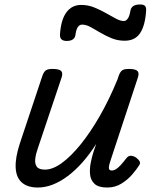

<svg xmlns="http://www.w3.org/2000/svg" viewBox="-20 -823 685 858"><path d="M149 15Q103 15 77.5 -7.5Q52 -30 50 -74.5Q48 -119 69 -183L169 -483Q176 -503 185.5 -509Q195 -515 214 -515Q245 -515 253.5 -505.5Q262 -496 255 -476L149 -160Q140 -135 137.5 -113Q135 -91 144.5 -78Q154 -65 181 -65Q216 -65 257 -95Q298 -125 341.5 -179Q385 -233 427 -306.5Q469 -380 505 -468L510 -483Q517 -503 526.5 -509Q536 -515 555 -515Q586 -515 594.5 -505.5Q603 -496 596 -476L473 -103Q467 -85 466.5 -76Q466 -67 470 -64Q474 -61 479 -61Q489 -61 499 -67.5Q509 -74 520 -86Q531 -98 544 -115Q553 -127 564 -127Q575 -127 588 -119Q601 -109 604.5 -100.5Q608 -92 601 -83Q591 -67 571.5 -44Q552 -21 523.5 -3Q495 15 459 15Q420 15 402.5 -1.5Q385 -18 382.5 -43Q380 -68 385.5 -96Q391 -124 399 -148L410 -180Q380 -133 348 -97Q316 -61 282.5 -36Q249 -11 215.5 2Q182 15 149 15ZM278 -640Q247 -640 248 -668Q252 -734 276.5 -767.5Q301 -801 343 -801Q373 -801 400.5 -790Q428 -779 452.5 -765Q477 -751 497.5 -740Q518 -729 534 -729Q543 -729 551 -740Q559 -751 563 -776Q568 -803 606 -803Q622 -803 628 -796.5Q634 -790 633 -776Q629 -710 606.5 -675.5Q584 -641 537 -641Q506 -641 479 -652Q452 -663 428.5 -677Q405 -691 385 -702Q365 -713 347 -713Q335 -713 327.5 -701.5Q320 -690 317 -666Q315 -653 305 -646.5Q295 -640 278 -640Z"/></svg>

Font: Playwrite NZ
Style: Regular
Weight: 400
Designer: Veronika Burian, José Scaglione
Foundry: TypeTogether
Version: Version 1.002